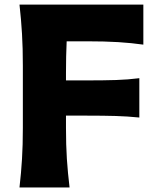

<svg xmlns="http://www.w3.org/2000/svg" viewBox="-20 -821 692 841"><path d="M65.4 0Q72.8 -64.5 76.4 -125Q80.1 -185.5 80.1 -260.7V-532.7Q80.1 -610.8 76.4 -672.6Q72.8 -734.4 65.4 -800.8H607.9V-625.5Q556.6 -632.8 498 -636.5Q439.5 -640.1 359.9 -640.1H272Q269 -575.2 269 -502V-468.8H362.8Q436 -468.8 488.5 -470.5Q541 -472.2 590.3 -478.5V-306.2Q538.6 -311.5 485.8 -313Q433.1 -314.5 362.3 -314.5H269V-260.7Q269 -185.5 272.9 -125Q276.9 -64.5 284.7 0Z"/></svg>

Font: Pinar DS2-Bold
Style: Regular
Weight: 700
Designer: Amin Abedi
Version: Version 2.000